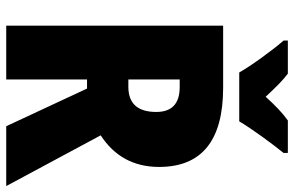

<svg xmlns="http://www.w3.org/2000/svg" viewBox="-188 -780 967 632"><g transform="rotate(90 296.0 -463.5)"><path d="M218 -767H379C403 -808 453 -876 483 -913V-927H376C352 -910 327 -886 298 -854C269 -885 246 -909 222 -927H113V-913C143 -879 197 -805 218 -767ZM268 -714H64V0H241V-266H271L395 0H592L425 -311C493 -355 529 -419 529 -503C529 -643 443 -714 268 -714ZM266 -571C322 -571 348 -544 348 -494C348 -430 318 -402 265 -402H241V-571Z"/></g></svg>

Font: Noto Sans Gurmukhi Condensed Black
Style: Regular
Weight: 900
Width: 3
Designer: Jelle Bosma - Monotype Design Team
Foundry: Monotype Imaging Inc.
Version: Version 2.004